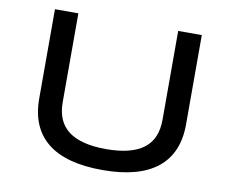

<svg xmlns="http://www.w3.org/2000/svg" viewBox="-78 -805 1098 913"><g transform="rotate(10 471.0 -348.0)"><path d="M471 9Q294 9 205 -62.5Q116 -134 116 -274V-705H229V-276Q229 -182 289.5 -137Q350 -92 470 -92Q591 -92 651 -137Q711 -182 711 -276V-705H825V-274Q825 -134 735.5 -62.5Q646 9 471 9Z"/></g></svg>

Font: Nunito Sans 7pt Expanded Medium
Style: Regular
Weight: 500
Width: 7
Designer: Vernon Adams
Foundry: Vernon Adams
Version: Version 3.101;gftools[0.9.27]